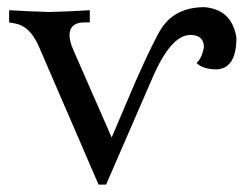

<svg xmlns="http://www.w3.org/2000/svg" viewBox="-20 -500 679 523"><path d="M269 2.9H248.5L86.4 -372.1Q67.4 -416 39.1 -430.2Q30.3 -435.1 4.9 -439V-472.2Q60.1 -468.8 114.7 -467.3Q169.9 -468.8 224.6 -472.2V-439H210.4Q169.4 -439 169.4 -403.8Q169.4 -387.7 180.2 -362.8L284.2 -125.5L349.1 -277.8Q399.9 -392.1 419.9 -422.9Q457.5 -480.5 537.1 -480.5Q611.8 -474.1 624 -397.5Q624 -314.5 571.3 -311Q533.2 -311 515.1 -328.6Q528.8 -338.9 535.6 -371.1Q535.2 -404.8 498.5 -404.8Q445.3 -404.8 394.5 -286.1Z"/></svg>

Font: Kelvinch
Style: Regular
Weight: 400
Designer: Paul James MIller
Foundry: High-Logic / Made with FontCreator
Version: Version 3.30 September 23, 2016